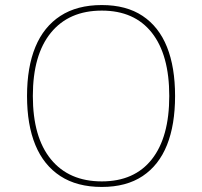

<svg xmlns="http://www.w3.org/2000/svg" viewBox="-20 -730 800 760"><path d="M383 10Q285 10 219 -33Q153 -76 120 -156Q87 -236 87 -350Q87 -464 120 -544Q153 -624 219 -667Q285 -710 383 -710Q480 -710 544.5 -667Q609 -624 641 -544Q673 -464 673 -350Q673 -236 641 -156Q609 -76 544.5 -33Q480 10 383 10ZM383 -12Q512 -12 581 -99.5Q650 -187 650 -350Q650 -513 581 -600.5Q512 -688 383 -688Q253 -688 181.5 -600.5Q110 -513 110 -350Q110 -187 181.5 -99.5Q253 -12 383 -12Z"/></svg>

Font: Lexend Mega Thin
Style: Regular
Weight: 250
Version: Version 1.007